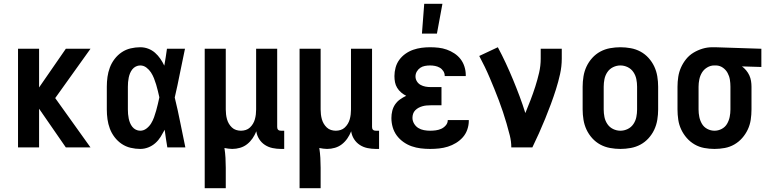

<svg xmlns="http://www.w3.org/2000/svg" viewBox="-20 -777 4040 1012"><path d="M457 0H327L186 -204V0H75V-520H186V-316L327 -520H457L271 -260Z M719 8Q694 8 668.5 2Q643 -4 621.5 -18.5Q600 -33 584 -54Q568 -75 559 -99Q550 -123 546.5 -148.5Q543 -174 543 -200V-320Q543 -346 546.5 -371.5Q550 -397 559 -421Q568 -445 584 -466Q600 -487 621.5 -501.5Q643 -516 668.5 -522Q694 -528 719 -528Q741 -528 761 -520.5Q781 -513 797 -499Q813 -485 825 -467.5Q837 -450 846 -431Q850 -453 853.5 -475.5Q857 -498 860 -520H955Q941 -456 928.5 -391.5Q916 -327 901 -263Q917 -198 930 -132Q943 -66 957 0H862Q858 -23 854.5 -46.5Q851 -70 848 -93Q838 -74 826.5 -55.5Q815 -37 798.5 -22.5Q782 -8 761.5 0Q741 8 719 8ZM719 -88Q737 -88 752 -99.5Q767 -111 776.5 -126.5Q786 -142 792 -159Q798 -176 803 -193.5Q808 -211 812 -228.5Q816 -246 820 -264Q816 -281 812 -298Q808 -315 803 -331.5Q798 -348 791.5 -364.5Q785 -381 775.5 -395.5Q766 -410 751.5 -421Q737 -432 719 -432Q707 -432 696 -426.5Q685 -421 677.5 -411.5Q670 -402 665.5 -391Q661 -380 658.5 -368Q656 -356 655 -344Q654 -332 654 -320V-200Q654 -188 655 -176Q656 -164 658.5 -152Q661 -140 665.5 -129Q670 -118 677.5 -108.5Q685 -99 696 -93.5Q707 -88 719 -88Z M1059 215V-520H1170V-200Q1170 -187 1171.5 -174Q1173 -161 1176.5 -148.5Q1180 -136 1186.5 -125Q1193 -114 1202.5 -105Q1212 -96 1224.5 -92Q1237 -88 1250 -88Q1263 -88 1275.5 -92Q1288 -96 1297.5 -105Q1307 -114 1313.5 -125Q1320 -136 1323.5 -148.5Q1327 -161 1328.5 -174Q1330 -187 1330 -200V-520H1441V-108Q1441 -104 1442 -100Q1443 -96 1446 -93Q1449 -90 1453 -89Q1457 -88 1461 -88H1478V8H1461Q1439 8 1417 3.5Q1395 -1 1376.5 -13Q1358 -25 1346 -44Q1334 -63 1331 -85Q1323 -65 1311 -47.5Q1299 -30 1282.5 -17Q1266 -4 1245.5 2Q1225 8 1204 8Q1194 8 1183.5 6.5Q1173 5 1163 3Q1167 29 1168.5 55Q1170 81 1170 107V215Z M1559 215V-520H1670V-200Q1670 -187 1671.5 -174Q1673 -161 1676.5 -148.5Q1680 -136 1686.5 -125Q1693 -114 1702.5 -105Q1712 -96 1724.5 -92Q1737 -88 1750 -88Q1763 -88 1775.5 -92Q1788 -96 1797.5 -105Q1807 -114 1813.5 -125Q1820 -136 1823.5 -148.5Q1827 -161 1828.5 -174Q1830 -187 1830 -200V-520H1941V-108Q1941 -104 1942 -100Q1943 -96 1946 -93Q1949 -90 1953 -89Q1957 -88 1961 -88H1978V8H1961Q1939 8 1917 3.5Q1895 -1 1876.5 -13Q1858 -25 1846 -44Q1834 -63 1831 -85Q1823 -65 1811 -47.5Q1799 -30 1782.5 -17Q1766 -4 1745.5 2Q1725 8 1704 8Q1694 8 1683.5 6.5Q1673 5 1663 3Q1667 29 1668.5 55Q1670 81 1670 107V215Z M2247 8Q2222 8 2197.5 5Q2173 2 2150 -6Q2127 -14 2106.5 -28.5Q2086 -43 2071.5 -62.5Q2057 -82 2050 -106Q2043 -130 2043 -155Q2043 -174 2047.5 -192.5Q2052 -211 2062.5 -226.5Q2073 -242 2088.5 -253Q2104 -264 2121 -272Q2107 -279 2094.5 -289.5Q2082 -300 2073.5 -314Q2065 -328 2062 -343.5Q2059 -359 2059 -376Q2059 -398 2065 -420.5Q2071 -443 2084.5 -461.5Q2098 -480 2117 -493.5Q2136 -507 2157.5 -514.5Q2179 -522 2201.5 -525Q2224 -528 2247 -528Q2269 -528 2291.5 -525.5Q2314 -523 2335 -515.5Q2356 -508 2375 -495.5Q2394 -483 2407.5 -465.5Q2421 -448 2428 -426Q2435 -404 2435 -382V-376H2324V-378Q2324 -391 2316.5 -402.5Q2309 -414 2297.5 -420.5Q2286 -427 2273 -429.5Q2260 -432 2247 -432Q2233 -432 2219.5 -429.5Q2206 -427 2195 -419.5Q2184 -412 2177 -400Q2170 -388 2170 -374Q2170 -360 2177.5 -348Q2185 -336 2197 -329.5Q2209 -323 2222.5 -320.5Q2236 -318 2250 -318H2307V-222H2250Q2239 -222 2228 -221Q2217 -220 2206.5 -217Q2196 -214 2186.5 -209Q2177 -204 2169 -196Q2161 -188 2157.5 -177.5Q2154 -167 2154 -156Q2154 -140 2162.5 -125.5Q2171 -111 2184.5 -102.5Q2198 -94 2214.5 -91Q2231 -88 2247 -88Q2262 -88 2277 -90Q2292 -92 2305.5 -98Q2319 -104 2329.5 -116Q2340 -128 2340 -143V-144H2451V-140Q2451 -117 2443 -94Q2435 -71 2419.5 -53.5Q2404 -36 2383.5 -23.5Q2363 -11 2340.5 -4Q2318 3 2294.5 5.5Q2271 8 2247 8ZM2204 -600 2216 -757H2312L2283 -600Z M2675 0Q2675 -32 2667 -63.5Q2659 -95 2650 -126Q2641 -157 2631 -187Q2621 -217 2609.5 -247.5Q2598 -278 2586 -307.5Q2574 -337 2561.5 -366.5Q2549 -396 2535 -425Q2521 -454 2506 -482L2604 -528Q2626 -487 2646 -444Q2666 -401 2684 -357.5Q2702 -314 2718.5 -270Q2735 -226 2749 -181Q2763 -215 2776.5 -250Q2790 -285 2801.5 -321Q2813 -357 2821.5 -393.5Q2830 -430 2830 -468V-520H2941V-468Q2941 -427 2932 -386.5Q2923 -346 2910.5 -306.5Q2898 -267 2883.5 -228Q2869 -189 2853.5 -151Q2838 -113 2821 -75Q2804 -37 2786 0Z M3250 8Q3223 8 3195.5 3Q3168 -2 3144 -15Q3120 -28 3101.5 -48.5Q3083 -69 3071.5 -93.5Q3060 -118 3055.5 -145.5Q3051 -173 3051 -200V-320Q3051 -347 3055.5 -374.5Q3060 -402 3071.5 -426.5Q3083 -451 3101.5 -471.5Q3120 -492 3144 -505Q3168 -518 3195.5 -523Q3223 -528 3250 -528Q3277 -528 3304.5 -523Q3332 -518 3356 -505Q3380 -492 3398.5 -471.5Q3417 -451 3428.5 -426.5Q3440 -402 3444.5 -374.5Q3449 -347 3449 -320V-200Q3449 -173 3444.5 -145.5Q3440 -118 3428.5 -93.5Q3417 -69 3398.5 -48.5Q3380 -28 3356 -15Q3332 -2 3304.5 3Q3277 8 3250 8ZM3250 -88Q3270 -88 3288.5 -97Q3307 -106 3318.5 -123Q3330 -140 3334 -160Q3338 -180 3338 -200V-320Q3338 -340 3334 -360Q3330 -380 3318.5 -397Q3307 -414 3288.5 -423Q3270 -432 3250 -432Q3230 -432 3211.5 -423Q3193 -414 3181.5 -397Q3170 -380 3166 -360Q3162 -340 3162 -320V-200Q3162 -180 3166 -160Q3170 -140 3181.5 -123Q3193 -106 3211.5 -97Q3230 -88 3250 -88Z M3746 8Q3719 8 3692 3Q3665 -2 3641.5 -15.5Q3618 -29 3600 -49.5Q3582 -70 3570.5 -94.5Q3559 -119 3555 -146Q3551 -173 3551 -200V-320Q3551 -346 3555 -372Q3559 -398 3569.5 -421.5Q3580 -445 3596.5 -465.5Q3613 -486 3635.5 -499.5Q3658 -513 3683 -520.5Q3708 -528 3734 -528H3750L3993 -520V-424L3891 -427Q3903 -418 3913 -406Q3923 -394 3929.5 -380Q3936 -366 3938.5 -350.5Q3941 -335 3941 -320V-200Q3941 -173 3937 -146Q3933 -119 3921.5 -94.5Q3910 -70 3892 -49.5Q3874 -29 3850.5 -15.5Q3827 -2 3800 3Q3773 8 3746 8ZM3746 -88Q3766 -88 3784 -97.5Q3802 -107 3812 -124Q3822 -141 3826 -160.5Q3830 -180 3830 -200V-320Q3830 -339 3827 -357.5Q3824 -376 3815 -392.5Q3806 -409 3790.5 -420Q3775 -431 3756 -432H3744Q3725 -432 3707.5 -421.5Q3690 -411 3680 -394.5Q3670 -378 3666 -358.5Q3662 -339 3662 -320V-200Q3662 -180 3666 -160.5Q3670 -141 3680 -124Q3690 -107 3708 -97.5Q3726 -88 3746 -88Z"/></svg>

Font: Iosevka Custom
Style: Bold
Weight: 700
Monospace: yes
Designer: Belleve Invis
Foundry: Belleve Invis
Version: Version 30.3.3; ttfautohint (v1.8.3)